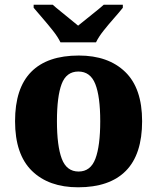

<svg xmlns="http://www.w3.org/2000/svg" viewBox="-20 -786 668 816"><path d="M312 10Q187 10 115.5 -60Q44 -130 44 -271Q44 -411 112.5 -480.5Q181 -550 315 -550Q440 -550 512 -480.5Q584 -411 584 -271Q584 -130 515 -60Q446 10 312 10ZM314 -57Q365 -57 385.5 -111.5Q406 -166 406 -271Q406 -376 385 -429Q364 -482 313 -482Q262 -482 242 -429Q222 -376 222 -271Q222 -166 242.5 -111.5Q263 -57 314 -57ZM237 -606Q226 -629 205 -655.5Q184 -682 161.5 -708Q139 -734 123 -753V-766H204Q216 -755 236 -739Q256 -723 276.5 -706Q297 -689 312 -677Q327 -689 348 -706Q369 -723 389 -739Q409 -755 421 -766H502V-753Q487 -734 464 -708Q441 -682 420 -655.5Q399 -629 388 -606Z"/></svg>

Font: Noto Serif ExtraBold
Style: Regular
Weight: 800
Designer: Monotype Design Team
Foundry: Monotype Imaging Inc.
Version: Version 2.014